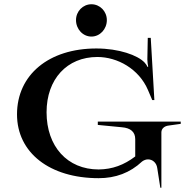

<svg xmlns="http://www.w3.org/2000/svg" viewBox="-20 -833 900 903"><path d="M337.5 -738.5C337.5 -695.7 370 -661 410 -661C450 -661 482.5 -695.7 482.5 -738.5C482.5 -779.9 450 -813 410 -813C370 -813 337.5 -779.9 337.5 -738.5ZM60 -295C60 -115 213.6 5 444 5C523.2 5 591.3 -19.9 648.6 -73.7C657.6 -80.3 667.2 -83.4 676.4 -83.4C697.3 -83.4 716 -67.7 719.5 -43L734 50H739V-210.5C739 -228.7 754.3 -240.4 773 -242.5L830 -250.5V-261H440V-245.5L553 -234.5C594.6 -231.2 616 -212.2 616 -178.5V-97.2C563.4 -57.1 508.8 -36.7 444 -36C296.6 -36 199 -144.3 199 -305C199 -461 295.3 -565 438 -565C532 -565 633.4 -509.4 676 -409.4L696 -362.4H706L689 -655H675L673 -553.6C673 -543.5 675 -527.6 677 -519.6L673 -518.6C671 -525.6 665.5 -532.8 660.2 -538.6C628 -573.4 538.8 -605 433.2 -605C209.3 -605 60 -481 60 -295Z"/></svg>

Font: Prida01
Style: Black
Weight: 900
Designer: gluk
Foundry: gluk
Version: Version 00.072